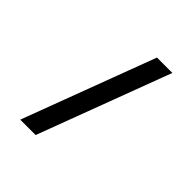

<svg xmlns="http://www.w3.org/2000/svg" viewBox="-199 -864 997 997"><g transform="rotate(45 300.0 -365.0)"><path d="M108 0 382 -730H495L221 0Z"/></g></svg>

Font: Tiny SemiBold
Style: Regular
Weight: 600
Designer: Philipp Nurullin, Konstantin Bulenkov
Foundry: JetBrains
Version: Version 2.251; ttfautohint (v1.8.4.7-5d5b)